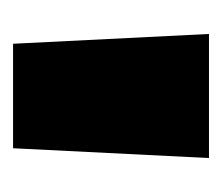

<svg xmlns="http://www.w3.org/2000/svg" viewBox="-43 -697 340 294"><g transform="rotate(90 127.0 -550.0)"><path d="M32 -700H222L207 -400H47Z"/></g></svg>

Font: AtCorfu Sans
Style: AtCorfu Sans Black
Weight: 900
Designer: Kostas Teopoulos
Foundry: Kostas Teopoulos
Version: Version 1.00 July 8, 2025, initial release